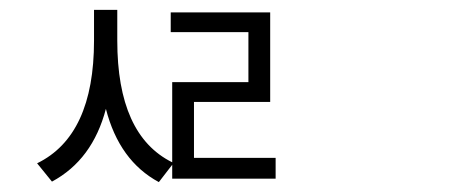

<svg xmlns="http://www.w3.org/2000/svg" viewBox="-20 -765 960 388"><path d="M372 -446H537V-404H328V-432L301 -397Q221 -440 194 -545Q167 -442 85 -398L55 -435Q170 -491 170 -683V-745H217V-683Q217 -492 328 -437V-599H482V-700H325V-740H526V-559H372Z"/></svg>

Font: Noto Sans Korean Light
Style: Regular
Weight: 300
Designer: Ryoko NISHIZUKA  (kana & ideographs); Paul D. Hunt (Latin, Greek & Cyrillic); Wenlong ZHANG  (bopomofo); Sandoll Communi
Foundry: Adobe Systems Incorporated
Version: Version 1.000;PS 1;hotconv 1.0.78;makeotf.lib2.5.61930